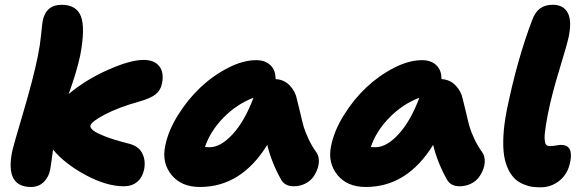

<svg xmlns="http://www.w3.org/2000/svg" viewBox="-20 -780 2470 811"><path d="M110.8 9.8Q2.4 9.8 30.8 -137.2Q36.1 -163.1 78.4 -305.7Q120.6 -448.2 140.1 -543.9Q149.4 -589.8 153.8 -634.8Q158.2 -679.7 160.2 -690.9Q173.8 -759.8 240.2 -759.8Q302.7 -759.8 321.8 -711.2Q340.8 -662.6 318.8 -545.9Q303.2 -473.6 270 -382.8Q342.3 -443.4 436.3 -485.1Q530.3 -526.9 586.9 -526.9Q631.3 -526.9 652.6 -500.5Q673.8 -474.1 664.1 -426.8Q658.7 -398.9 637.7 -381.8Q616.7 -364.7 564.9 -350.1Q481 -326.7 423.1 -296.4Q365.2 -266.1 361.8 -249Q360.4 -240.2 373.3 -229.5Q386.2 -218.8 423.3 -204.1Q460.4 -189.5 518.1 -174.8Q563.5 -165 579.8 -134.5Q596.2 -104 588.9 -64.9Q582 -31.2 559.8 -12.2Q537.6 6.8 502.9 6.8Q430.2 6.8 342 -40.5Q253.9 -87.9 204.1 -147.9Q195.3 -81.1 191.9 -63Q185.1 -29.8 163.6 -10Q142.1 9.8 110.8 9.8Z M824.7 9.8Q745.6 9.8 704.3 -41.3Q663.1 -92.3 677.7 -163.1Q690.4 -227.1 731.4 -293.2Q772.5 -359.4 826.2 -410.2Q879.9 -460.9 943.4 -493.4Q1006.8 -525.9 1062 -525.9Q1099.6 -525.9 1122.1 -504.9Q1144.5 -483.9 1144 -445.8Q1179.2 -444.3 1203.4 -419.4Q1227.5 -394.5 1233.9 -361.8Q1238.8 -344.2 1248.3 -303Q1257.8 -261.7 1263.2 -243.2Q1268.6 -224.6 1282.5 -194.3Q1296.4 -164.1 1315.9 -137.2Q1325.2 -124.5 1326.7 -106.2Q1328.1 -87.9 1321.5 -68.4Q1314.9 -48.8 1302.5 -31.7Q1290 -14.6 1268.3 -3.9Q1246.6 6.8 1220.7 6.8Q1182.6 6.8 1167 -22Q1127 -93.3 1108.9 -168Q999 9.8 824.7 9.8ZM865.7 -158.2Q912.1 -158.2 962.6 -212.9Q1013.2 -267.6 1050.8 -367.2Q980 -340.3 924.1 -283.2Q868.2 -226.1 845.7 -159.2Q851.6 -158.2 865.7 -158.2Z M1525.4 9.8Q1446.3 9.8 1405 -41.3Q1363.8 -92.3 1378.4 -163.1Q1391.1 -227.1 1432.1 -293.2Q1473.1 -359.4 1526.9 -410.2Q1580.6 -460.9 1644 -493.4Q1707.5 -525.9 1762.7 -525.9Q1800.3 -525.9 1822.8 -504.9Q1845.2 -483.9 1844.7 -445.8Q1879.9 -444.3 1904.1 -419.4Q1928.2 -394.5 1934.6 -361.8Q1939.5 -344.2 1949 -303Q1958.5 -261.7 1963.9 -243.2Q1969.2 -224.6 1983.2 -194.3Q1997.1 -164.1 2016.6 -137.2Q2025.9 -124.5 2027.3 -106.2Q2028.8 -87.9 2022.2 -68.4Q2015.6 -48.8 2003.2 -31.7Q1990.7 -14.6 1969 -3.9Q1947.3 6.8 1921.4 6.8Q1883.3 6.8 1867.7 -22Q1827.6 -93.3 1809.6 -168Q1699.7 9.8 1525.4 9.8ZM1566.4 -158.2Q1612.8 -158.2 1663.3 -212.9Q1713.9 -267.6 1751.5 -367.2Q1680.7 -340.3 1624.8 -283.2Q1568.8 -226.1 1546.4 -159.2Q1552.2 -158.2 1566.4 -158.2Z M2263.2 11.2Q2243.7 11.2 2226.8 8.8Q2210 6.3 2189.9 -2.2Q2169.9 -10.7 2155 -24.7Q2140.1 -38.6 2127.4 -63.7Q2114.7 -88.9 2109.4 -122.3Q2104 -155.8 2106.4 -205.6Q2108.9 -255.4 2121.1 -316.9Q2164.6 -528.8 2228 -695.8Q2240.7 -729.5 2261.7 -744.6Q2282.7 -759.8 2314.9 -759.8Q2359.9 -759.8 2377.9 -726.3Q2396 -692.9 2382.3 -625Q2375.5 -592.8 2343 -486.6Q2310.5 -380.4 2293.9 -296.9Q2288.6 -269.5 2285.4 -248.5Q2282.2 -227.5 2281 -213.6Q2279.8 -199.7 2280.8 -189.9Q2281.7 -180.2 2283.4 -174.8Q2285.2 -169.4 2289.1 -166.7Q2293 -164.1 2295.9 -163.6Q2298.8 -163.1 2304.2 -163.1Q2314.5 -163.1 2328.6 -165.5Q2342.8 -168 2349.1 -168Q2403.8 -168 2388.2 -94.2Q2378.4 -45.4 2343.5 -17.1Q2308.6 11.2 2263.2 11.2Z"/></svg>

Font: Shantell Sans Normal
Style: Italic
Weight: 800
Italic angle: -11.31°
Designer: Stephen Nixon, Anya Danilova, Shantell Martin
Foundry: Arrow Type
Version: Version 1.006;[559af2be0]